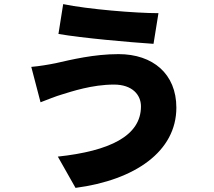

<svg xmlns="http://www.w3.org/2000/svg" viewBox="-20 -841 1040 933"><path d="M665 -324C665 -180 512 -107 261 -80L347 72C636 34 837 -105 837 -318C837 -482 723 -578 556 -578C437 -578 326 -551 251 -534C217 -527 169 -519 132 -516L177 -344C208 -356 253 -374 281 -382C327 -396 427 -430 534 -430C623 -430 665 -380 665 -324ZM287 -821 264 -676C380 -656 606 -636 726 -628L750 -777C640 -777 407 -796 287 -821Z"/></svg>

Font: Noto Sans CJK TC Black
Style: Regular
Weight: 900
Designer: Ryoko NISHIZUKA 西塚涼子 (kana, bopomofo & ideographs); Paul D. Hunt (Latin, Greek & Cyrillic); Sandoll Communications 산돌커뮤니
Foundry: Adobe
Version: Version 2.004;hotconv 1.0.118;makeotfexe 2.5.65603